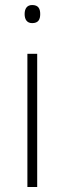

<svg xmlns="http://www.w3.org/2000/svg" viewBox="-20 -744 257 764"><path d="M108 -724C87 -724 78 -709 78 -688C78 -667 87 -652 108 -652C133 -652 140 -667 140 -688C140 -709 133 -724 108 -724ZM128 -530H89V0H128Z"/></svg>

Font: Noto Sans Myanmar ExtraLight
Style: Regular
Weight: 200
Designer: Monotype Design Team
Foundry: Monotype Imaging Inc.
Version: Version 2.107